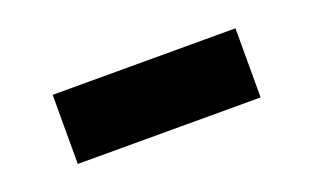

<svg xmlns="http://www.w3.org/2000/svg" viewBox="-33 -830 567 347"><g transform="rotate(-20 250.0 -656.5)"><path d="M425.8 -589.8H74.2V-722.7H425.8Z"/></g></svg>

Font: Wanted Sans ExtraBlack
Style: Regular
Weight: 900
Designer: Original Design by Kil Hyung-jin and Kang Hanbin, Wanted Lab, Inc; Hangeul from Source Han Sans by Jang Soo-young and Ka
Foundry: Wanted Lab, Inc.
Version: Version 1.001